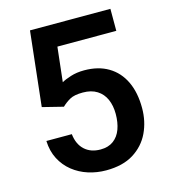

<svg xmlns="http://www.w3.org/2000/svg" viewBox="-108 -797 786 893"><g transform="rotate(-15 285.0 -350.5)"><path d="M79.6 -352.1 119.1 -710.9H506.3V-605H222.7L204.1 -438.5Q219.7 -447.8 248.8 -457Q277.8 -466.3 314 -466.3Q381.8 -466.3 429.9 -437.7Q478 -409.2 503.7 -355.7Q529.3 -302.2 529.3 -227.5Q529.3 -163.1 503.7 -109.1Q478 -55.2 426 -22.7Q374 9.8 293.9 9.8Q249 9.8 207.8 -3.4Q166.5 -16.6 133.8 -42.7Q101.1 -68.8 81.3 -106.9Q61.5 -145 59.6 -194.3H182.1Q187.5 -145 216.8 -117.9Q246.1 -90.8 293.5 -90.8Q331.1 -90.8 355.7 -109.1Q380.4 -127.4 392.1 -159.4Q403.8 -191.4 403.8 -232.9Q403.8 -272.5 390.4 -303Q377 -333.5 349.6 -350.8Q322.3 -368.2 281.2 -368.2Q240.2 -368.2 218.8 -356.2Q197.3 -344.2 179.7 -327.1Z"/></g></svg>

Font: Heebo SemiBold
Style: Regular
Weight: 600
Designer: Oded Ezer
Foundry: Ezer Type House
Version: Version 3.100